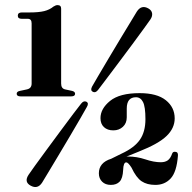

<svg xmlns="http://www.w3.org/2000/svg" viewBox="-20 -738 770 771"><path d="M67 -662.5Q51.5 -662.5 51.5 -675Q51.5 -688 67.5 -688H98Q136 -688 157.8 -693.5Q179.5 -699 194.5 -711.5Q199.5 -714.5 203.2 -716Q207 -717.5 211 -717.5Q225.5 -717.5 225.5 -703.5V-402.5Q225.5 -382.5 241.5 -379L269.5 -373Q281.5 -370 281.5 -361.5Q281.5 -351 266 -351H62.5Q47 -351 47 -361.5Q47 -370.5 60 -373L88 -379Q107 -383 107 -402.5V-644.5Q107 -662.5 91.5 -662.5ZM373.5 -376.5Q363 -363.5 352.5 -369.5Q342 -375 349.5 -390Q356.5 -402.5 375 -434Q393.5 -465.5 417.5 -505.8Q441.5 -546 465.2 -585.5Q489 -625 506.8 -654Q524.5 -683 529.5 -691.5Q548 -720 576 -704Q589 -696.5 590.8 -684.5Q592.5 -672.5 584 -660Q579 -652.5 559 -625Q539 -597.5 511.5 -560.2Q484 -523 455.5 -485.2Q427 -447.5 404.8 -417.8Q382.5 -388 373.5 -376.5ZM305.5 -321.5Q316 -335 327 -329.5Q338 -323.5 328.5 -308Q322 -296 303.5 -264Q285 -232 261 -191.5Q237 -151 213.2 -111.2Q189.5 -71.5 171.8 -42.2Q154 -13 149 -4.5Q131 23 103 7.5Q75.5 -7.5 95 -36.5Q100 -44.5 120 -72Q140 -99.5 167.5 -137Q195 -174.5 223.5 -212.8Q252 -251 274.2 -280.8Q296.5 -310.5 305.5 -321.5ZM377 -42Q377 -85 426.5 -100.5L469 -121.5Q519 -144.5 541.5 -176.5Q564 -208.5 564 -259.5Q564 -309.5 554.2 -328.5Q544.5 -347.5 526 -347.5Q489 -347.5 489 -302V-267Q489 -243 473.5 -228.8Q458 -214.5 435 -214.5Q411.5 -214.5 397.5 -227.5Q383.5 -240.5 383.5 -263.5Q383.5 -301.5 422 -332.8Q460.5 -364 540.5 -364Q610.5 -364 646 -335.5Q681.5 -307 681.5 -262.5Q681.5 -223.5 649 -192Q616.5 -160.5 538 -129.5L487.5 -109Q490.5 -109.5 493.5 -109.5Q529.5 -109.5 563.8 -98Q598 -86.5 625.5 -86.5Q643 -86.5 653.8 -94.2Q664.5 -102 671 -120.5Q674 -129.5 683 -128.5Q696 -128 694.5 -113Q689.5 -47.5 665.5 -21.5Q641.5 4.5 604 4.5Q570.5 4.5 548.8 -10Q527 -24.5 508 -65Q494.5 -86 487 -86Q475.5 -86 474.5 -55.5Q473 -22 460.5 -8.8Q448 4.5 425 4.5Q403 4.5 390 -8.5Q377 -21.5 377 -42Z"/></svg>

Font: Fraunces 72pt
Style: Bold
Weight: 700
Version: Version 1.000;[b76b70a41]